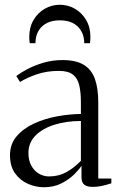

<svg xmlns="http://www.w3.org/2000/svg" viewBox="-20 -779 504 807"><path d="M164.5 8Q130.5 8 97.8 -6.2Q65 -20.5 43.5 -50.2Q22 -80 22 -126.5Q22 -173.5 50 -206.2Q78 -239 123 -259.8Q168 -280.5 220 -290Q272 -299.5 320 -300V-349.5Q320 -391 313.2 -420.2Q306.5 -449.5 286.8 -465.2Q267 -481 227.5 -481Q177 -481 135.8 -467Q94.5 -453 64 -434.5L48.5 -459.5Q66 -473 95.2 -488.5Q124.5 -504 162.2 -515.2Q200 -526.5 243 -526.5Q299.5 -526.5 332.2 -506.5Q365 -486.5 379 -447Q393 -407.5 393 -349V-28.5H448V-8.5Q437 -5 424.5 -1.5Q412 2 398 4.2Q384 6.5 368.5 6.5Q346.5 6.5 334.5 -2.5Q322.5 -11.5 322.5 -34.5V-82.5Q313.5 -67.5 291.8 -46Q270 -24.5 238 -8.2Q206 8 164.5 8ZM186 -37.5Q227 -37.5 259.2 -55.5Q291.5 -73.5 320 -103V-270.5Q259.5 -270.5 209.5 -255Q159.5 -239.5 129.5 -209.5Q99.5 -179.5 99.5 -136Q99.5 -105 111.5 -83Q123.5 -61 143.2 -49.2Q163 -37.5 186 -37.5ZM231.5 -759Q265.5 -759 294.8 -742.2Q324 -725.5 342 -695Q360 -664.5 360 -623.5Q360 -616.5 359.5 -610.8Q359 -605 358 -597.5H334Q334 -602 333.8 -607Q333.5 -612 332.5 -617Q329.5 -637 317.8 -654.5Q306 -672 284.8 -682.8Q263.5 -693.5 231.5 -693.5Q200 -693.5 178.5 -682.8Q157 -672 145.2 -654.5Q133.5 -637 130.5 -617Q130 -612 129.5 -607Q129 -602 129 -597.5H105Q104 -605 103.5 -610.8Q103 -616.5 103 -623.5Q103 -664.5 121 -695Q139 -725.5 168.2 -742.2Q197.5 -759 231.5 -759Z"/></svg>

Font: Merriweather 120pt Light
Style: Regular
Weight: 300
Version: Version 2.100